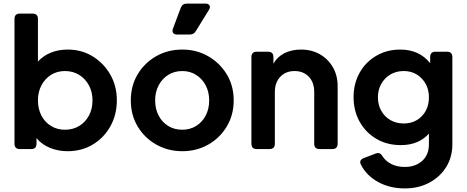

<svg xmlns="http://www.w3.org/2000/svg" viewBox="-20 -833 2609 1073"><path d="M358 12Q305 12 259.5 -6.5Q214 -25 184 -61V-30Q184 0 154 0H91Q61 0 61 -30V-727Q61 -757 91 -757H162Q192 -757 192 -727V-489Q221 -521 263.5 -538.5Q306 -556 359 -556Q436 -556 498 -518Q560 -480 596.5 -416Q633 -352 633 -272Q633 -192 597 -127.5Q561 -63 499 -25.5Q437 12 358 12ZM343 -108Q388 -108 422.5 -129Q457 -150 477 -187Q497 -224 497 -272Q497 -319 477 -356Q457 -393 422.5 -414.5Q388 -436 343 -436Q299 -436 265 -414.5Q231 -393 211.5 -356Q192 -319 192 -272Q192 -224 211.5 -187Q231 -150 265 -129Q299 -108 343 -108Z M999 12Q919 12 853.5 -25Q788 -62 749.5 -126Q711 -190 711 -272Q711 -354 749.5 -418Q788 -482 853 -519Q918 -556 999 -556Q1078 -556 1143 -519Q1208 -482 1247 -418Q1286 -354 1286 -272Q1286 -190 1247 -125.5Q1208 -61 1143 -24.5Q1078 12 999 12ZM999 -108Q1042 -108 1076 -129Q1110 -150 1129.5 -187Q1149 -224 1149 -272Q1149 -319 1129.5 -356Q1110 -393 1076 -414.5Q1042 -436 999 -436Q954 -436 920 -414.5Q886 -393 866.5 -356Q847 -319 847 -272Q847 -224 866.5 -187Q886 -150 920 -129Q954 -108 999 -108ZM970 -640Q954 -640 947.5 -649Q941 -658 947 -674L990 -789Q999 -813 1025 -813H1127Q1145 -813 1151 -802.5Q1157 -792 1147 -777L1075 -660Q1064 -640 1040 -640Z M1415 0Q1385 0 1385 -30V-514Q1385 -544 1415 -544H1478Q1508 -544 1508 -514V-477Q1530 -516 1570 -536Q1610 -556 1662 -556Q1722 -556 1768 -529.5Q1814 -503 1840.5 -457Q1867 -411 1867 -350V-30Q1867 0 1837 0H1766Q1736 0 1736 -30V-319Q1736 -373 1705.5 -404.5Q1675 -436 1626 -436Q1577 -436 1546.5 -404Q1516 -372 1516 -319V-30Q1516 0 1486 0Z M2242 220Q2159 220 2094 184.5Q2029 149 1998 89Q1983 62 2014 50L2080 25Q2104 15 2118 41Q2136 68 2167.5 84Q2199 100 2242 100Q2301 100 2339 66.5Q2377 33 2377 -27V-86Q2319 -22 2220 -22Q2143 -22 2083.5 -57Q2024 -92 1990 -152.5Q1956 -213 1956 -290Q1956 -366 1989.5 -426Q2023 -486 2082.5 -521Q2142 -556 2217 -556Q2323 -556 2384 -480V-514Q2384 -544 2414 -544H2478Q2508 -544 2508 -514V-27Q2508 45 2473.5 100.5Q2439 156 2379 188Q2319 220 2242 220ZM2236 -143Q2298 -143 2337.5 -184Q2377 -225 2377 -289Q2377 -352 2337 -394Q2297 -436 2236 -436Q2194 -436 2161.5 -416.5Q2129 -397 2110.5 -364Q2092 -331 2092 -289Q2092 -247 2110.5 -214Q2129 -181 2161.5 -162Q2194 -143 2236 -143Z"/></svg>

Font: Pitagon Sans Text
Style: Bold
Weight: 700
Designer: Travis Tran
Foundry: Pitagon
Version: Version 1.001; ttfautohint (v1.8.4.7-5d5b);gftools[0.9.26]